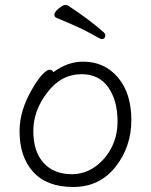

<svg xmlns="http://www.w3.org/2000/svg" viewBox="-20 -730 602 766"><path d="M400 -589Q400 -574 385 -574Q381 -574 342.5 -596Q304 -618 205 -659Q197 -662 197 -672Q197 -682 214 -696Q231 -710 239 -710Q247 -710 251 -708Q338 -651 394 -601Q400 -595 400 -589ZM193 -442Q249 -484 312 -484Q397 -484 450.5 -421Q504 -358 504 -251Q504 -144 440.5 -64Q377 16 272 16Q167 16 112.5 -44Q58 -104 58 -207Q58 -289 108 -374Q128 -410 147.5 -431Q167 -452 177.5 -452Q188 -452 193 -442ZM267 -35Q316 -35 357.5 -63.5Q399 -92 424 -139.5Q449 -187 449 -245Q449 -329 412 -381.5Q375 -434 306 -434Q223 -434 168 -360Q113 -289 113 -207Q113 -125 154 -80Q195 -35 267 -35Z"/></svg>

Font: LXGW WenKai Light
Style: Regular
Weight: 300
Designer: LXGW / Fontworks Inc.
Foundry: LXGW / Fontworks Inc.
Version: Version 1.501; October 10, 2024